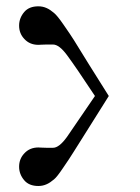

<svg xmlns="http://www.w3.org/2000/svg" viewBox="-20 -666 455 623"><path d="M42 -583Q42 -607.4 58.6 -627Q74.2 -645.5 104.5 -645.5Q119.1 -645.5 131.8 -639.6Q142.6 -634.8 155.3 -624Q166 -615.2 185.5 -586.9Q210 -551.8 219.7 -536.1L268.6 -457L333 -354.5L268.6 -252L218.8 -172.9Q206.1 -152.3 184.6 -121.1Q165 -91.8 155.3 -84Q142.6 -73.2 131.8 -68.4Q119.1 -62.5 104.5 -62.5Q74.2 -62.5 58.6 -81.1Q42 -100.6 42 -125Q42 -150.4 58.6 -168Q76.2 -187.5 104.5 -187.5Q106.4 -187.5 114.7 -187Q123 -186.5 129.9 -186.5H152.3Q171.9 -186.5 197.3 -221.7L288.1 -354.5Q225.6 -449.2 197.3 -487.3Q171.9 -521.5 152.3 -521.5H129.9Q123 -521.5 114.7 -521Q106.4 -520.5 104.5 -520.5Q76.2 -520.5 58.6 -540Q42 -557.6 42 -583Z"/></svg>

Font: okolaksMetalik
Style: bold
Weight: 700
Width: 7
Version: Version 0.6